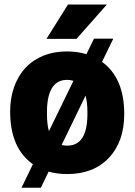

<svg xmlns="http://www.w3.org/2000/svg" viewBox="-20 -768 602 858"><path d="M25.4 -269Q25.4 -348.1 56.2 -409.9Q86.9 -471.7 144.5 -504.9Q202.1 -538.1 279.8 -538.1Q325.7 -538.1 366.2 -525.9L399.9 -595.2H486.3L436 -491.7Q535.2 -419.4 535.2 -258.8Q535.2 -135.3 466.6 -62.7Q397.9 9.8 280.8 9.8Q235.4 9.8 197.3 -1L162.6 70.8H76.2L127 -34.2Q25.4 -106 25.4 -269ZM189.9 -258.8Q189.9 -211.9 198.7 -182.1L308.1 -406.7Q295.4 -411.1 279.8 -411.1Q197.3 -411.1 190.4 -288.6ZM370.6 -269Q370.6 -310.5 362.3 -340.8L255.4 -120.1Q266.1 -117.2 280.8 -117.2Q368.7 -117.2 370.6 -252.4ZM283.7 -747.6H457.5L321.8 -594.2H187.5Z"/></svg>

Font: Sadagaat-English
Style: Regular
Weight: 900
Designer: Ahmed alsheikh
Foundry: Ahmed alsheikh Design
Version: Version 2.137;January 17, 2018;FontCreator 11.0.0.2408 64-bi